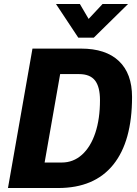

<svg xmlns="http://www.w3.org/2000/svg" viewBox="-20 -944 688 964"><path d="M143 -700H387Q511 -700 577 -637.5Q643 -575 643 -457Q643 -234 548.5 -117Q454 0 272 0H20ZM290 -128Q348 -128 391.5 -167Q435 -206 458.5 -276.5Q482 -347 482 -441Q482 -508 457 -540Q432 -572 377 -572H282L204 -128ZM261 -924H381L425 -849L495 -924H623L451 -755H373Z"/></svg>

Font: Sarabun ExtraBold
Style: Italic
Weight: 800
Italic angle: -10°
Designer: Suppakit Chalermlarp | Katatrad Co.,Ltd.
Foundry: Cadson Demak Co.,Ltd.
Version: Version 1.000; ttfautohint (v1.6)